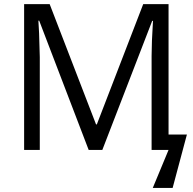

<svg xmlns="http://www.w3.org/2000/svg" viewBox="-20 -734 944 940"><path d="M174.8 -454.1V0H98.1V-713.9H223.1L450.2 -125H454.1L681.2 -713.9H805.2V-75.2H895L825.2 186H728L805.2 0H722.2V-460Q722.2 -524.4 729 -631.8H725.1L481 0H414.1L171.9 -632.8H168L171.4 -570.8Q174.8 -477.1 174.8 -454.1Z"/></svg>

Font: OpenSans
Style: Regular
Weight: 400
Foundry: Ascender Corporation
Version: Version 1.10